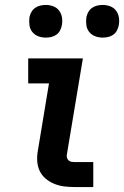

<svg xmlns="http://www.w3.org/2000/svg" viewBox="-20 -756 502 776"><path d="M282 0Q261 0 240 -2.5Q219 -5 199.5 -13Q180 -21 164.5 -34Q149 -47 140.5 -65Q132 -83 130.5 -104Q129 -125 133 -147L178 -419H94V-520H315L250 -130Q249 -124 251 -117.5Q253 -111 258 -107Q263 -103 269 -102Q275 -101 282 -101H357V0ZM395 -604Q379 -604 364.5 -609.5Q350 -615 340.5 -627Q331 -639 329 -654.5Q327 -670 329 -686Q331 -697 337 -707.5Q343 -718 352.5 -724.5Q362 -731 373 -733.5Q384 -736 395 -736Q411 -736 425.5 -730.5Q440 -725 449 -713Q458 -701 460.5 -685.5Q463 -670 460 -654Q458 -643 452.5 -632.5Q447 -622 437.5 -615.5Q428 -609 417 -606.5Q406 -604 395 -604ZM165 -604Q149 -604 134.5 -609.5Q120 -615 110.5 -627Q101 -639 99 -654.5Q97 -670 99 -686Q101 -697 107 -707.5Q113 -718 122.5 -724.5Q132 -731 143 -733.5Q154 -736 165 -736Q181 -736 195.5 -730.5Q210 -725 219 -713Q228 -701 230.5 -685.5Q233 -670 230 -654Q228 -643 222.5 -632.5Q217 -622 207.5 -615.5Q198 -609 187 -606.5Q176 -604 165 -604Z"/></svg>

Font: Iosevka Etoile
Style: Bold Italic
Weight: 700
Italic angle: -9°
Designer: Belleve Invis
Foundry: Belleve Invis
Version: Version 28.1.0; ttfautohint (v1.8.4)